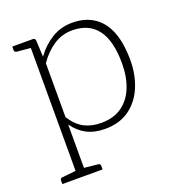

<svg xmlns="http://www.w3.org/2000/svg" viewBox="-125 -605 809 883"><g transform="rotate(-20 279.0 -164.0)"><path d="M108 177V-496H130Q142 -496 143 -484L147 -404Q180 -450 225 -477.5Q270 -505 325 -505Q388 -505 431.5 -476Q475 -447 497 -391Q519 -335 519 -251Q519 -180 494 -121Q469 -62 421 -28Q373 6 303 6Q251 6 213.5 -13.5Q176 -33 149 -71V177ZM295 -26Q356 -26 396.5 -54.5Q437 -83 457.5 -134Q478 -185 478 -251Q478 -362 436.5 -417Q395 -472 314 -472Q264 -472 222.5 -445Q181 -418 149 -371V-107Q178 -62 213.5 -44Q249 -26 295 -26ZM121 -496 116 -460 40 -467Q36 -468 33 -470.5Q30 -473 30 -478V-496ZM30 177V159Q30 154 33 151Q36 148 40 148L116 140L121 177ZM136 177 140 140 217 148Q221 148 224 151Q227 154 227 159V177Z"/></g></svg>

Font: Aleo ExtraLight
Style: Regular
Weight: 250
Designer: Alessio Laiso
Foundry: Alessio Laiso
Version: Version 2.001;gftools[0.9.29]